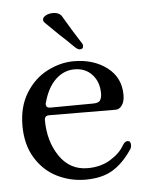

<svg xmlns="http://www.w3.org/2000/svg" viewBox="-44 -576 469 613"><g transform="rotate(-5 190.0 -269.5)"><path d="M201 -380Q264 -380 307 -347.5Q350 -315 350 -259Q350 -238 341.5 -226Q333 -214 321 -214L108 -215Q93 -215 93 -201Q93 -133 126 -84.5Q159 -36 216 -36Q258 -36 289 -55Q320 -74 334 -99Q341 -111 350 -111Q360 -111 360 -98Q360 -88 354 -81Q326 -40 292 -20Q258 0 206 0Q158 0 115.5 -21Q73 -42 46.5 -85Q20 -128 20 -189Q20 -250 47 -293.5Q74 -337 116 -358.5Q158 -380 201 -380ZM100 -251Q100 -239 114 -239L251 -240Q269 -240 274 -248.5Q279 -257 279 -270Q279 -307 257.5 -330.5Q236 -354 201 -354Q167 -354 140.5 -329Q114 -304 101 -256Q100 -254 100 -251ZM207 -426Q179 -454 164 -467L120 -510Q115 -515 115 -520Q115 -528 125 -533.5Q135 -539 148 -539Q169 -539 177 -525Q210 -469 231 -437Q235 -432 235 -426Q235 -416 224 -416Q217 -416 207 -426Z"/></g></svg>

Font: Hina Mincho
Style: Regular
Weight: 400
Designer: satsuyako
Foundry: satsuyako
Version: Version 1.100